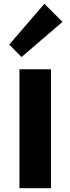

<svg xmlns="http://www.w3.org/2000/svg" viewBox="-20 -997 372 1017"><path d="M250 -630V0H83V-630ZM215 -977 311 -881 94 -695 29 -761Z"/></svg>

Font: Sinkin Sans 700 Bold
Style: Bold
Weight: 700
Designer: Keith Bates
Foundry: K-Type
Version: Sinkin Sans (version 1.0)  by Keith Bates   •   © 2014   www